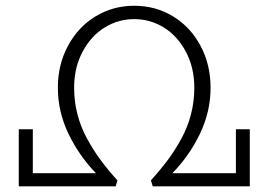

<svg xmlns="http://www.w3.org/2000/svg" viewBox="-20 -654 943 674"><path d="M808.1 -200.2H856.9V0H516.1L509.8 -21Q543.9 -58.6 569.3 -92.8Q594.7 -127 616.9 -167.7Q639.2 -208.5 650.6 -253.4Q662.1 -298.3 662.1 -346.2Q662.1 -416.5 632.6 -472.2Q603 -527.8 555.2 -557.4Q507.3 -586.9 451.2 -586.9Q395 -586.9 347.2 -557.4Q299.3 -527.8 269.8 -472.2Q240.2 -416.5 240.2 -346.2Q240.2 -298.3 251.7 -253.4Q263.2 -208.5 285.4 -167.7Q307.6 -127 332.8 -92.8Q357.9 -58.6 392.1 -21L386.2 0H45.9V-200.2H95.2V-45.9H316.9Q257.3 -107.4 220.2 -184.8Q183.1 -262.2 183.1 -346.2Q183.1 -427.2 218.8 -493.4Q254.4 -559.6 315.7 -596.7Q377 -633.8 451.2 -633.8Q525.9 -633.8 587.2 -596.7Q648.4 -559.6 683.8 -493.4Q719.2 -427.2 719.2 -346.2Q719.2 -262.2 682.1 -184.8Q645 -107.4 585 -45.9H808.1Z"/></svg>

Font: BioRhyme Light
Style: Regular
Weight: 300
Designer: Aoife Mooney
Foundry: Aoife Mooney Type
Version: Version 1.500;PS 001.500;hotconv 1.0.88;makeotf.lib2.5.64775